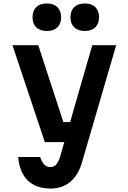

<svg xmlns="http://www.w3.org/2000/svg" viewBox="-20 -871 740 1109"><path d="M52 -610H201L346 -166H428L396 -50H239ZM651 -610 452 72Q431 142 385 180Q339 218 273 218Q189 218 141 172Q93 126 85 36H212Q223 67 236.5 80.5Q250 94 271 94Q291 94 304 80Q317 66 327 35L513 -610ZM251 -692Q211 -692 189.5 -713Q168 -734 168 -771Q168 -809 189.5 -830Q211 -851 250 -851Q289 -851 311 -830Q333 -809 333 -771Q333 -734 311.5 -713Q290 -692 251 -692ZM470 -692Q431 -692 409 -713Q387 -734 387 -771Q387 -809 409 -830Q431 -851 470 -851Q509 -851 530.5 -830Q552 -809 552 -771Q552 -734 530.5 -713Q509 -692 470 -692Z"/></svg>

Font: Martian Mono SemiExpanded SemiBold
Style: Regular
Weight: 600
Monospace: yes
Version: Version 0.930